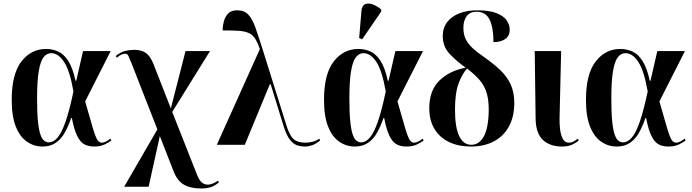

<svg xmlns="http://www.w3.org/2000/svg" viewBox="-20 -828 3955 1098"><path d="M223 10Q175 10 135 -17Q95 -44 71 -102.5Q47 -161 47 -257Q47 -405 102.5 -476.5Q158 -548 244 -548Q281 -548 313.5 -533Q346 -518 371 -478.5Q396 -439 412 -366H416L455 -536H613L467 -248Q489 -173 502 -126.5Q515 -80 524 -55.5Q533 -31 542 -21.5Q551 -12 563 -12Q574 -12 587 -19Q600 -26 611 -35L617 -25Q602 -13 577.5 -1.5Q553 10 519 10Q486 10 462.5 -2.5Q439 -15 421.5 -50.5Q404 -86 391 -153H387Q371 -106 350.5 -69.5Q330 -33 299 -11.5Q268 10 223 10ZM259 -14Q286 -14 309.5 -41.5Q333 -69 355 -132.5Q377 -196 400 -305Q379 -425 346 -474.5Q313 -524 273 -524Q247 -524 229 -500.5Q211 -477 201.5 -420.5Q192 -364 192 -264Q192 -184 197 -134.5Q202 -85 211 -59Q220 -33 232.5 -23.5Q245 -14 259 -14Z M1134 250Q1070 250 1032.5 228.5Q995 207 974 155L894 -50L830 240H690L880 -88L731 -469Q719 -498 713.5 -509.5Q708 -521 695 -521Q688 -521 676 -516.5Q664 -512 648 -498L642 -508Q671 -531 697 -537Q723 -543 747 -543Q789 -543 814.5 -525Q840 -507 858 -461L957 -208L1041 -536H1181L965 -188L1107 172Q1120 204 1135 216Q1150 228 1169 228Q1182 228 1199.5 220.5Q1217 213 1226 205L1232 215Q1205 237 1182 243.5Q1159 250 1134 250Z M1220 0 1466 -547Q1453 -586 1438 -608.5Q1423 -631 1400 -640.5Q1377 -650 1341.5 -652Q1306 -654 1253 -654Q1253 -677 1259.5 -703.5Q1266 -730 1283.5 -749.5Q1301 -769 1336 -769Q1377 -769 1400 -744.5Q1423 -720 1440 -672Q1457 -624 1479 -555L1618 -111Q1636 -53 1659 -32.5Q1682 -12 1726 -12Q1747 -12 1769.5 -18Q1792 -24 1805 -35L1811 -25Q1787 -5 1765.5 2.5Q1744 10 1725 10Q1698 10 1676.5 2Q1655 -6 1636.5 -31Q1618 -56 1602 -106L1528 -346H1523L1380 0Z M2009 10Q1961 10 1921 -17Q1881 -44 1857 -102.5Q1833 -161 1833 -257Q1833 -405 1888.5 -476.5Q1944 -548 2030 -548Q2067 -548 2099.5 -533Q2132 -518 2157 -478.5Q2182 -439 2198 -366H2202L2241 -536H2399L2253 -248Q2275 -173 2288 -126.5Q2301 -80 2310 -55.5Q2319 -31 2328 -21.5Q2337 -12 2349 -12Q2360 -12 2373 -19Q2386 -26 2397 -35L2403 -25Q2388 -13 2363.5 -1.5Q2339 10 2305 10Q2272 10 2248.5 -2.5Q2225 -15 2207.5 -50.5Q2190 -86 2177 -153H2173Q2157 -106 2136.5 -69.5Q2116 -33 2085 -11.5Q2054 10 2009 10ZM2045 -14Q2072 -14 2095.5 -41.5Q2119 -69 2141 -132.5Q2163 -196 2186 -305Q2165 -425 2132 -474.5Q2099 -524 2059 -524Q2033 -524 2015 -500.5Q1997 -477 1987.5 -420.5Q1978 -364 1978 -264Q1978 -184 1983 -134.5Q1988 -85 1997 -59Q2006 -33 2018.5 -23.5Q2031 -14 2045 -14ZM2051 -603 2034 -611 2047 -766Q2050 -795 2066.5 -803.5Q2083 -812 2108 -804Q2133 -796 2160 -774V-762Z M2673 10Q2603 10 2549.5 -15Q2496 -40 2465.5 -89Q2435 -138 2435 -210Q2435 -310 2492 -366.5Q2549 -423 2643 -441Q2586 -482 2549 -522.5Q2512 -563 2512 -622Q2512 -669 2537.5 -702Q2563 -735 2607.5 -752Q2652 -769 2708 -769Q2778 -769 2819 -753Q2860 -737 2877.5 -711.5Q2895 -686 2895 -658Q2895 -623 2869.5 -605Q2844 -587 2802 -587Q2802 -672 2779.5 -716.5Q2757 -761 2705 -761Q2668 -761 2649 -735.5Q2630 -710 2630 -670Q2630 -633 2642.5 -606Q2655 -579 2681.5 -554Q2708 -529 2752 -499Q2803 -463 2841 -427Q2879 -391 2900 -346Q2921 -301 2921 -240Q2921 -159 2889.5 -103Q2858 -47 2802.5 -18.5Q2747 10 2673 10ZM2675 0Q2721 0 2747.5 -49Q2774 -98 2775 -201Q2775 -261 2761.5 -301.5Q2748 -342 2720.5 -373Q2693 -404 2651 -436Q2624 -407 2603 -352Q2582 -297 2582 -200Q2582 -100 2606 -50Q2630 0 2675 0Z M3193 10Q3126 10 3085 -27.5Q3044 -65 3043 -151L3038 -536H3189L3180 -154Q3179 -121 3183 -88.5Q3187 -56 3198.5 -34Q3210 -12 3233 -12Q3249 -12 3261.5 -19.5Q3274 -27 3284 -35L3290 -25Q3274 -11 3251.5 -0.5Q3229 10 3193 10Z M3507 10Q3459 10 3419 -17Q3379 -44 3355 -102.5Q3331 -161 3331 -257Q3331 -405 3386.5 -476.5Q3442 -548 3528 -548Q3565 -548 3597.5 -533Q3630 -518 3655 -478.5Q3680 -439 3696 -366H3700L3739 -536H3897L3751 -248Q3773 -173 3786 -126.5Q3799 -80 3808 -55.5Q3817 -31 3826 -21.5Q3835 -12 3847 -12Q3858 -12 3871 -19Q3884 -26 3895 -35L3901 -25Q3886 -13 3861.5 -1.5Q3837 10 3803 10Q3770 10 3746.5 -2.5Q3723 -15 3705.5 -50.5Q3688 -86 3675 -153H3671Q3655 -106 3634.5 -69.5Q3614 -33 3583 -11.5Q3552 10 3507 10ZM3543 -14Q3570 -14 3593.5 -41.5Q3617 -69 3639 -132.5Q3661 -196 3684 -305Q3663 -425 3630 -474.5Q3597 -524 3557 -524Q3531 -524 3513 -500.5Q3495 -477 3485.5 -420.5Q3476 -364 3476 -264Q3476 -184 3481 -134.5Q3486 -85 3495 -59Q3504 -33 3516.5 -23.5Q3529 -14 3543 -14Z"/></svg>

Font: Noto Serif Display SemiCondensed
Style: Bold
Weight: 700
Width: 4
Designer: Monotype Design Team
Foundry: Monotype Imaging Inc.
Version: Version 2.009